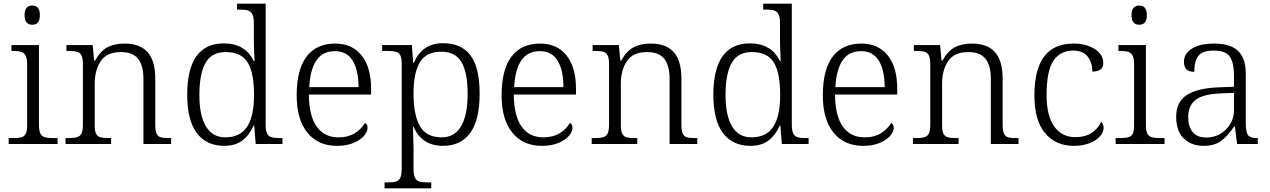

<svg xmlns="http://www.w3.org/2000/svg" viewBox="-20 -780 6880 1040"><path d="M113 -698Q113 -750 155 -750Q196 -750 196 -698Q196 -646 155 -646Q113 -646 113 -698ZM27 -32H47Q79 -32 95.5 -36.5Q112 -41 119.5 -55.5Q127 -70 127 -102V-431Q127 -463 119 -478.5Q111 -494 96 -499Q81 -504 52 -504H42V-536H191V-105Q191 -72 198.5 -57Q206 -42 222.5 -37Q239 -32 271 -32H292V0H27Z M335 -32H349Q381 -32 397.5 -37Q414 -42 421.5 -57Q429 -72 429 -105V-433Q429 -464 421.5 -479.5Q414 -495 398.5 -499.5Q383 -504 355 -504H340V-536H482L490 -452H495Q524 -504 562 -524Q600 -544 655 -544Q738 -544 779.5 -497.5Q821 -451 821 -353V-105Q821 -72 828 -56.5Q835 -41 850 -36.5Q865 -32 897 -32H907V0H757V-354Q757 -424 728.5 -461Q700 -498 635 -498Q559 -498 526 -449.5Q493 -401 493 -326V-102Q493 -70 500.5 -55.5Q508 -41 524 -36.5Q540 -32 572 -32H582V0H335Z M994 -267Q994 -406 1044 -475.5Q1094 -545 1192 -545Q1308 -545 1354 -450H1359Q1355 -520 1355 -557V-655Q1355 -687 1347 -702.5Q1339 -718 1324 -723Q1309 -728 1280 -728H1264V-760H1419V-103Q1419 -72 1427 -56.5Q1435 -41 1451 -36.5Q1467 -32 1499 -32H1510V0H1365L1357 -100H1354Q1330 -47 1292 -18.5Q1254 10 1195 10Q1098 10 1046 -59.5Q994 -129 994 -267ZM1356 -266Q1356 -385 1321.5 -441.5Q1287 -498 1202 -498Q1127 -498 1093.5 -439.5Q1060 -381 1060 -265Q1060 -153 1096 -94.5Q1132 -36 1200 -36Q1281 -36 1318.5 -93.5Q1356 -151 1356 -266Z M1587 -263Q1587 -403 1640.5 -473.5Q1694 -544 1796 -544Q1887 -544 1938.5 -480Q1990 -416 1990 -299V-268H1653Q1654 -152 1695.5 -94Q1737 -36 1814 -36Q1865 -36 1901 -58Q1937 -80 1957 -114Q1971 -107 1971 -87Q1971 -67 1951.5 -44Q1932 -21 1894.5 -5.5Q1857 10 1805 10Q1703 10 1645 -61.5Q1587 -133 1587 -263ZM1922 -308Q1922 -399 1890.5 -451Q1859 -503 1794 -503Q1728 -503 1694 -453Q1660 -403 1655 -308Z M2063 208H2081Q2110 208 2125.5 203Q2141 198 2148.5 182Q2156 166 2156 133V-433Q2156 -465 2148.5 -480Q2141 -495 2124.5 -499.5Q2108 -504 2077 -504H2050V-536H2211L2218 -440H2222Q2267 -546 2379 -546Q2480 -546 2529 -479.5Q2578 -413 2578 -273Q2578 -130 2527 -60Q2476 10 2380 10Q2265 10 2220 -93H2217Q2220 -6 2220 25V136Q2220 168 2228 183.5Q2236 199 2251.5 203.5Q2267 208 2296 208H2316V240H2063ZM2513 -271Q2513 -388 2479.5 -444Q2446 -500 2370 -500Q2289 -500 2254.5 -443Q2220 -386 2220 -274Q2220 -156 2255 -96Q2290 -36 2372 -36Q2442 -36 2477.5 -96Q2513 -156 2513 -271Z M2697 -263Q2697 -403 2750.5 -473.5Q2804 -544 2906 -544Q2997 -544 3048.5 -480Q3100 -416 3100 -299V-268H2763Q2764 -152 2805.5 -94Q2847 -36 2924 -36Q2975 -36 3011 -58Q3047 -80 3067 -114Q3081 -107 3081 -87Q3081 -67 3061.5 -44Q3042 -21 3004.5 -5.5Q2967 10 2915 10Q2813 10 2755 -61.5Q2697 -133 2697 -263ZM3032 -308Q3032 -399 3000.5 -451Q2969 -503 2904 -503Q2838 -503 2804 -453Q2770 -403 2765 -308Z M3185 -32H3199Q3231 -32 3247.5 -37Q3264 -42 3271.5 -57Q3279 -72 3279 -105V-433Q3279 -464 3271.5 -479.5Q3264 -495 3248.5 -499.5Q3233 -504 3205 -504H3190V-536H3332L3340 -452H3345Q3374 -504 3412 -524Q3450 -544 3505 -544Q3588 -544 3629.5 -497.5Q3671 -451 3671 -353V-105Q3671 -72 3678 -56.5Q3685 -41 3700 -36.5Q3715 -32 3747 -32H3757V0H3607V-354Q3607 -424 3578.5 -461Q3550 -498 3485 -498Q3409 -498 3376 -449.5Q3343 -401 3343 -326V-102Q3343 -70 3350.5 -55.5Q3358 -41 3374 -36.5Q3390 -32 3422 -32H3432V0H3185Z M3844 -267Q3844 -406 3894 -475.5Q3944 -545 4042 -545Q4158 -545 4204 -450H4209Q4205 -520 4205 -557V-655Q4205 -687 4197 -702.5Q4189 -718 4174 -723Q4159 -728 4130 -728H4114V-760H4269V-103Q4269 -72 4277 -56.5Q4285 -41 4301 -36.5Q4317 -32 4349 -32H4360V0H4215L4207 -100H4204Q4180 -47 4142 -18.5Q4104 10 4045 10Q3948 10 3896 -59.5Q3844 -129 3844 -267ZM4206 -266Q4206 -385 4171.5 -441.5Q4137 -498 4052 -498Q3977 -498 3943.5 -439.5Q3910 -381 3910 -265Q3910 -153 3946 -94.5Q3982 -36 4050 -36Q4131 -36 4168.5 -93.5Q4206 -151 4206 -266Z M4437 -263Q4437 -403 4490.5 -473.5Q4544 -544 4646 -544Q4737 -544 4788.5 -480Q4840 -416 4840 -299V-268H4503Q4504 -152 4545.5 -94Q4587 -36 4664 -36Q4715 -36 4751 -58Q4787 -80 4807 -114Q4821 -107 4821 -87Q4821 -67 4801.5 -44Q4782 -21 4744.5 -5.5Q4707 10 4655 10Q4553 10 4495 -61.5Q4437 -133 4437 -263ZM4772 -308Q4772 -399 4740.5 -451Q4709 -503 4644 -503Q4578 -503 4544 -453Q4510 -403 4505 -308Z M4925 -32H4939Q4971 -32 4987.5 -37Q5004 -42 5011.5 -57Q5019 -72 5019 -105V-433Q5019 -464 5011.5 -479.5Q5004 -495 4988.5 -499.5Q4973 -504 4945 -504H4930V-536H5072L5080 -452H5085Q5114 -504 5152 -524Q5190 -544 5245 -544Q5328 -544 5369.5 -497.5Q5411 -451 5411 -353V-105Q5411 -72 5418 -56.5Q5425 -41 5440 -36.5Q5455 -32 5487 -32H5497V0H5347V-354Q5347 -424 5318.5 -461Q5290 -498 5225 -498Q5149 -498 5116 -449.5Q5083 -401 5083 -326V-102Q5083 -70 5090.5 -55.5Q5098 -41 5114 -36.5Q5130 -32 5162 -32H5172V0H4925Z M5583 -264Q5583 -544 5795 -544Q5862 -544 5909 -515Q5956 -486 5956 -439Q5956 -415 5941.5 -404Q5927 -393 5897 -392Q5897 -441 5871.5 -473.5Q5846 -506 5793 -506Q5723 -506 5686 -451Q5649 -396 5649 -265Q5649 -154 5690 -95.5Q5731 -37 5805 -37Q5857 -37 5892 -59.5Q5927 -82 5945 -120Q5958 -108 5958 -86Q5958 -65 5939 -42.5Q5920 -20 5883 -5Q5846 10 5796 10Q5699 10 5641 -58.5Q5583 -127 5583 -264Z M6109 -698Q6109 -750 6151 -750Q6192 -750 6192 -698Q6192 -646 6151 -646Q6109 -646 6109 -698ZM6023 -32H6043Q6075 -32 6091.5 -36.5Q6108 -41 6115.5 -55.5Q6123 -70 6123 -102V-431Q6123 -463 6115 -478.5Q6107 -494 6092 -499Q6077 -504 6048 -504H6038V-536H6187V-105Q6187 -72 6194.5 -57Q6202 -42 6218.5 -37Q6235 -32 6267 -32H6288V0H6023Z M6351 -148Q6351 -227 6407 -264.5Q6463 -302 6581 -307L6664 -310V-372Q6664 -439 6642 -472.5Q6620 -506 6554 -506Q6493 -506 6471 -477Q6449 -448 6449 -391Q6421 -391 6407 -404Q6393 -417 6393 -446Q6393 -489 6436 -516.5Q6479 -544 6556 -544Q6645 -544 6686.5 -504Q6728 -464 6728 -379V-112Q6728 -64 6740 -48Q6752 -32 6789 -32H6793V0H6681L6669 -94H6664Q6632 -45 6595.5 -17.5Q6559 10 6499 10Q6433 10 6392 -30Q6351 -70 6351 -148ZM6664 -181V-277L6590 -274Q6495 -270 6455.5 -238.5Q6416 -207 6416 -145Q6416 -94 6440.5 -64.5Q6465 -35 6514 -35Q6557 -35 6591 -55.5Q6625 -76 6644.5 -109.5Q6664 -143 6664 -181Z"/></svg>

Font: Noto Serif Light
Style: Regular
Weight: 300
Designer: Monotype Design Team
Foundry: Monotype Imaging Inc.
Version: Version 1.001